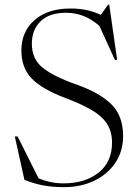

<svg xmlns="http://www.w3.org/2000/svg" viewBox="-20 -760 574 790"><path d="M486.5 -200.5Q486.5 -137.5 454.5 -90Q422.5 -42.5 367.5 -16.2Q312.5 10 243.5 10Q195.5 10 157.5 2.8Q119.5 -4.5 80.5 -20L41 -198.5H52.5L138.5 -26.5Q162 -16.5 187.8 -11Q213.5 -5.5 242 -5.5Q329 -5.5 385 -49.2Q441 -93 441 -173Q441 -219.5 419.5 -251.8Q398 -284 355.2 -308.5Q312.5 -333 248.5 -357Q153 -393 110.5 -437Q68 -481 68 -552Q68 -630 122.2 -677.5Q176.5 -725 270 -725Q304.5 -725 334.2 -719Q364 -713 395 -699L424.5 -740.5H429.5L462 -514L453 -513L389 -653.5Q356 -682 322.2 -694.8Q288.5 -707.5 252 -707.5Q183 -707.5 147 -672.5Q111 -637.5 111 -580Q111 -517 156 -481Q201 -445 296.5 -411.5Q392 -377.5 439.2 -330Q486.5 -282.5 486.5 -200.5Z"/></svg>

Font: Newsreader Display Light
Style: Regular
Weight: 300
Designer: Hugues Gentile
Foundry: Production Type
Version: Version 1.001